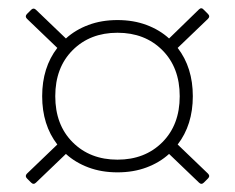

<svg xmlns="http://www.w3.org/2000/svg" viewBox="-20 -621 574 469"><path d="M56 -175 46 -185Q40 -191 46 -197L120 -268Q83 -316 83 -386Q83 -456 120 -504L46 -575Q40 -581 46 -587L56 -597Q62 -603 68 -597L141 -527Q164 -548 196 -560Q228 -572 267 -572Q306 -572 338 -560Q370 -548 393 -527L466 -598Q472 -604 478 -597L488 -587Q494 -581 488 -575L414 -504Q451 -456 451 -386Q451 -316 414 -268L488 -197Q494 -191 488 -185L478 -175Q472 -169 466 -175L393 -245Q370 -224 338 -212Q306 -200 267 -200Q228 -200 196 -212Q164 -224 141 -245L68 -175Q62 -169 56 -175ZM267 -231Q334 -231 376.5 -273.5Q419 -316 419 -386Q419 -456 376.5 -498.5Q334 -541 267 -541Q200 -541 157.5 -498.5Q115 -456 115 -386Q115 -316 157.5 -273.5Q200 -231 267 -231Z"/></svg>

Font: LINE Seed Sans Thin
Style: Regular
Weight: 250
Designer: LINE VX Design & Dalton Maag Ltd & Sandoll Inc
Foundry: Dalton Maag Ltd
Version: Version 1.003